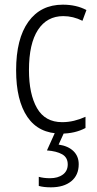

<svg xmlns="http://www.w3.org/2000/svg" viewBox="-20 -562 414 822"><path d="M242 10Q146 10 97.5 -61Q49 -132 49 -261Q49 -396 101.5 -469Q154 -542 249 -542Q307 -542 350 -519L333 -473Q293 -493 251 -493Q181 -493 142.5 -434Q104 -375 104 -262Q104 -159 138.5 -99Q173 -39 246 -39Q272 -39 297 -45Q322 -51 346 -62V-14Q301 10 242 10ZM317 141Q317 188 285 214Q253 240 198 240Q167 240 146 234V195Q167 201 194 201Q228 201 249 185.5Q270 170 270 142Q270 112 246 98.5Q222 85 181 82L218 0H257L231 57Q272 63 294.5 85Q317 107 317 141Z"/></svg>

Font: Noto Sans Lao Looped Condensed Light
Style: Regular
Weight: 300
Width: 3
Designer: Mark Frömberg, Ben Mitchell
Foundry: The Fontpad Ltd
Version: Version 1.002; ttfautohint (v1.8.4.7-5d5b)